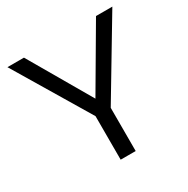

<svg xmlns="http://www.w3.org/2000/svg" viewBox="-161 -854 977 997"><g transform="rotate(-30 327.5 -355.0)"><path d="M112 -710 327 -340 544 -710H642L372 -259V0H282V-261L13 -710Z"/></g></svg>

Font: Raleway-v4020 Medium
Style: Regular
Weight: 500
Designer: Matt McInerney, Pablo Impallari, Rodrigo Fuenzalida
Foundry: Matt McInerney, Pablo Impallari, Rodrigo Fuenzalida
Version: Version 4.020;PS 004.020;hotconv 1.0.88;makeotf.lib2.5.64775